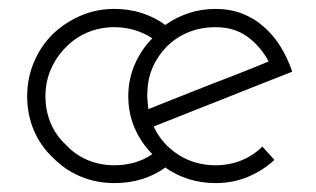

<svg xmlns="http://www.w3.org/2000/svg" viewBox="-20 -404 709 431"><path d="M596 -45 569 -75Q549 -55 522 -44Q495 -33 464 -33Q417 -33 380 -57Q343 -81 325 -120Q360 -134 398 -149Q436 -164 474 -179Q516 -196 557 -212Q598 -228 636 -243Q626 -273 610 -299Q594 -325 572 -344Q551 -363 523.5 -373.5Q496 -384 464 -384Q432 -384 403.5 -374.5Q375 -365 351 -348Q328 -365 299 -374.5Q270 -384 237 -384Q196 -384 160.5 -368.5Q125 -353 98 -327Q71 -300 56 -264Q41 -228 41 -188Q41 -147 56 -111.5Q71 -76 99 -50Q125 -23 160.5 -8Q196 7 237 7Q270 7 299 -2Q328 -11 351 -28Q375 -11 403.5 -2Q432 7 464 7Q503 7 536.5 -7Q570 -21 596 -45ZM237 -343Q260 -343 282 -336.5Q304 -330 322 -318Q297 -293 282.5 -259.5Q268 -226 268 -188Q268 -149 282.5 -116Q297 -83 322 -58Q303 -45 281.5 -39Q260 -33 237 -33Q204 -33 176 -45Q148 -57 128 -79Q106 -99 94 -127Q82 -155 82 -188Q82 -220 94 -248Q106 -276 128 -298Q148 -319 176 -331Q204 -343 237 -343ZM583 -266Q552 -253 517.5 -239.5Q483 -226 449 -213Q414 -199 379.5 -185.5Q345 -172 313 -159Q312 -169 311 -179.5Q310 -190 311 -201Q312 -229 323 -253.5Q334 -278 352 -297Q373 -319 401.5 -331Q430 -343 464 -343Q506 -343 535.5 -321.5Q565 -300 583 -266Z"/></svg>

Font: Josefin Slab Thin
Style: Regular
Weight: 400
Version: Version 2.000